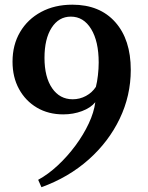

<svg xmlns="http://www.w3.org/2000/svg" viewBox="-20 -789 630 820"><path d="M157 10.5 143 -21Q186 -44.5 227 -82.8Q268 -121 302.2 -167.2Q336.5 -213.5 359 -261.5Q381.5 -309.5 387 -352.5Q367.5 -328.5 330.2 -314.5Q293 -300.5 250 -300.5Q186.5 -300.5 137.8 -329.2Q89 -358 61.2 -408.8Q33.5 -459.5 33.5 -525.5Q33.5 -597.5 65.8 -652.2Q98 -707 155.8 -738Q213.5 -769 289 -769Q406 -769 472.2 -694.5Q538.5 -620 538.5 -490.5Q538.5 -380.5 491.2 -282Q444 -183.5 358.5 -107.5Q273 -31.5 157 10.5ZM290.5 -365Q320.5 -365 347 -379.2Q373.5 -393.5 389.5 -418Q395 -439 398.2 -467.5Q401.5 -496 401.5 -522Q401.5 -612.5 369.2 -665.2Q337 -718 282.5 -718Q231 -718 200.5 -670.5Q170 -623 170 -542Q170 -460 202.5 -412.5Q235 -365 290.5 -365Z"/></svg>

Font: Libre Caslon Text Medium
Style: Regular
Weight: 500
Designer: Pablo Impallari, Rodrigo Fuenzalida, Katja Schimmel
Foundry: Pablo Impallari, Rodrigo Fuenzalida
Version: Version 2.000